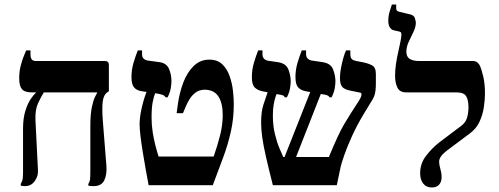

<svg xmlns="http://www.w3.org/2000/svg" viewBox="-20 -820 2207 850"><path d="M394 4Q388 4 382 3.5Q376 3 371 2V-6Q378 -17 379 -29Q380 -41 380 -75V-263Q380 -314 386.5 -345Q393 -376 400.5 -391Q408 -406 410 -409V-411H121Q89 -411 77 -425.5Q65 -440 65 -473Q65 -503 71.5 -528.5Q78 -554 85.5 -572Q93 -590 96 -597H115V-576Q115 -566 120 -558Q125 -550 139 -550H444Q462 -550 462 -533V-416L456 -412Q439 -401 435 -372Q431 -343 435 -288L451 -87Q454 -47 441.5 -21.5Q429 4 394 4ZM91 4Q87 4 81 3.5Q75 3 72 2V-6Q74 -10 78 -19Q82 -28 82 -55V-250Q82 -297 92.5 -330Q103 -363 116.5 -382.5Q130 -402 139 -409V-434H174V-411Q162 -392 148.5 -363Q135 -334 137 -288L148 -67Q150 -41 134 -18.5Q118 4 91 4Z M638 0Q632 -30 625.5 -67.5Q619 -105 612.5 -144Q606 -183 602 -216.5Q598 -250 598 -270Q598 -303 608.5 -347Q619 -391 632 -421L668 -410Q661 -394 656 -368Q651 -342 651 -300Q651 -266 656 -234.5Q661 -203 668 -176Q675 -149 682 -127H926Q943 -176 954.5 -221.5Q966 -267 966 -311Q966 -364 946.5 -393.5Q927 -423 884 -423Q878 -423 864 -419.5Q850 -416 833.5 -399.5Q817 -383 801 -345L790 -319H762L767 -356Q774 -408 791 -453.5Q808 -499 837 -527.5Q866 -556 907 -556Q943 -556 964.5 -535Q986 -514 997 -482Q1008 -450 1011.5 -417Q1015 -384 1015 -359Q1015 -295 1002 -237Q989 -179 967.5 -121.5Q946 -64 922 0ZM713 -389Q709 -397 697 -401Q685 -405 656 -409L608 -416Q586 -419 574 -432.5Q562 -446 562 -479Q562 -511 571 -541.5Q580 -572 590 -597H609V-578Q609 -568 615.5 -561Q622 -554 634 -552L685 -545Q717 -541 728 -515.5Q739 -490 739 -460Q739 -448 736 -429.5Q733 -411 722 -389Z M1188 0Q1169 -75 1157.5 -125.5Q1146 -176 1141 -211.5Q1136 -247 1136 -277Q1136 -325 1146 -356Q1156 -387 1168 -421L1206 -407Q1203 -401 1199 -388.5Q1195 -376 1191.5 -356.5Q1188 -337 1188 -309Q1188 -264 1197 -227Q1206 -190 1217 -164Q1228 -138 1234 -125H1436Q1458 -178 1473.5 -211.5Q1489 -245 1503 -269Q1517 -293 1531 -315L1569 -374Q1578 -388 1580 -398.5Q1582 -409 1574 -410L1530 -419Q1505 -424 1495 -435.5Q1485 -447 1485 -475Q1485 -495 1489.5 -518.5Q1494 -542 1500 -563.5Q1506 -585 1512 -597H1531V-581Q1531 -564 1538 -558Q1545 -552 1557 -550L1588 -544Q1609 -540 1626.5 -531Q1644 -522 1644 -493V-450Q1644 -433 1642.5 -420.5Q1641 -408 1638 -398.5Q1635 -389 1629 -379L1590 -315Q1560 -265 1538 -216.5Q1516 -168 1503.5 -131.5Q1491 -95 1488 -81L1471 0ZM1235 -113 1358 -424 1405 -416 1286 -113ZM1241 -389Q1237 -397 1228.5 -399Q1220 -401 1203 -404L1141 -416Q1119 -421 1107 -433.5Q1095 -446 1095 -479Q1095 -511 1104 -541.5Q1113 -572 1123 -597H1142V-580Q1142 -567 1149 -560Q1156 -553 1167 -551L1209 -545Q1246 -540 1256.5 -513Q1267 -486 1267 -460Q1267 -448 1264 -429.5Q1261 -411 1250 -389ZM1439 -389Q1435 -398 1418 -401Q1401 -404 1377 -408L1334 -416Q1312 -420 1300 -433Q1288 -446 1288 -479Q1288 -511 1297 -541.5Q1306 -572 1316 -597H1335V-581Q1335 -568 1342 -561Q1349 -554 1360 -552L1407 -545Q1444 -540 1454.5 -513Q1465 -486 1465 -460Q1465 -448 1462 -429.5Q1459 -411 1448 -389Z M1892 10Q1867 10 1853.5 -7.5Q1840 -25 1840 -53Q1840 -96 1866 -130Q1892 -164 1924 -189L2022 -263Q2041 -277 2047.5 -298.5Q2054 -320 2054 -346Q2054 -376 2044 -393.5Q2034 -411 2000 -411H1778Q1750 -411 1739.5 -432Q1729 -453 1729 -485Q1729 -509 1733 -536.5Q1737 -564 1743 -590Q1749 -616 1753 -636.5Q1757 -657 1757 -667Q1757 -675 1754 -677.5Q1751 -680 1745 -681L1723 -686Q1713 -688 1706 -698.5Q1699 -709 1699 -728Q1699 -750 1705.5 -770.5Q1712 -791 1715 -800H1734V-782Q1734 -771 1747 -768L1793 -757Q1813 -753 1817 -739Q1821 -725 1821 -720Q1821 -701 1810.5 -679Q1800 -657 1789.5 -635Q1779 -613 1779 -591Q1779 -569 1793.5 -559.5Q1808 -550 1835 -550H2072Q2086 -550 2094 -543Q2102 -536 2106 -526Q2111 -515 2119 -483Q2127 -451 2127 -405Q2127 -378 2122 -345Q2117 -312 2103 -281.5Q2089 -251 2061 -230L1958 -153Q1941 -140 1932.5 -128Q1924 -116 1924 -104Q1924 -91 1929.5 -72.5Q1935 -54 1935 -36Q1935 -14 1923.5 -2Q1912 10 1892 10Z"/></svg>

Font: Frank Ruhl Libre Medium
Style: Regular
Weight: 500
Designer: Yanek Iontef
Foundry: Fontef
Version: Version 6.004